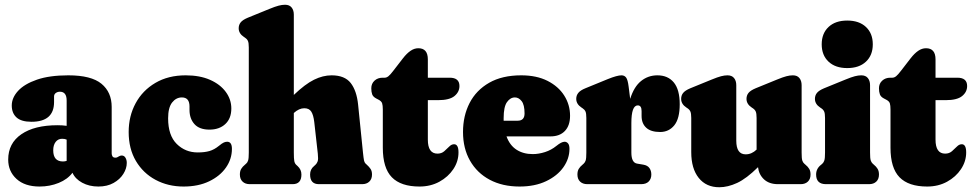

<svg xmlns="http://www.w3.org/2000/svg" viewBox="-20 -775 4090 808"><path d="M14.5 -103.5Q14.5 -172 69.8 -210Q125 -248 222 -248Q243 -248 260.5 -245.5V-352Q260.5 -389 232 -389Q222.5 -389 215 -383.8Q207.5 -378.5 207.5 -369V-345.5Q207.5 -262.5 112.5 -262.5Q69.5 -262.5 49.5 -280.8Q29.5 -299 29.5 -331Q29.5 -363.5 56 -392.5Q82.5 -421.5 135.5 -439.8Q188.5 -458 267.5 -458Q364 -458 407 -422.5Q450 -387 450 -325V-129.5Q450 -123 453.2 -117.2Q456.5 -111.5 465.5 -111.5Q470 -111.5 473.2 -113Q476.5 -114.5 479.5 -116.5Q482 -118 485.2 -119.2Q488.5 -120.5 492.5 -120.5Q502.5 -120.5 508 -111.2Q513.5 -102 513.5 -89.5Q513.5 -66 499 -43Q484.5 -20 457.8 -5Q431 10 394 10Q355.5 10 326 -6Q296.5 -22 285 -48Q264.5 -20.5 227 -5.2Q189.5 10 146.5 10Q84.5 10 49.5 -22Q14.5 -54 14.5 -103.5ZM204 -142.5Q204 -95.5 245 -95.5Q253 -95.5 260.5 -98V-187.5Q252.5 -191 241.5 -191Q224.5 -191 214.2 -177.8Q204 -164.5 204 -142.5Z M953.5 -318.5Q953.5 -276.5 928.2 -253Q903 -229.5 861.5 -229.5Q819 -229.5 798.2 -252.8Q777.5 -276 777.5 -312.5V-327Q777.5 -365 745.5 -365Q721 -365 704.2 -343.5Q687.5 -322 687.5 -277Q687.5 -205 723.8 -169.2Q760 -133.5 812 -133.5Q841.5 -133.5 861.8 -139.5Q882 -145.5 901 -161Q915 -172.5 922.2 -175.5Q929.5 -178.5 936 -178.5Q956 -178.5 956 -148.5Q956 -106 931 -70Q906 -34 860.2 -12Q814.5 10 752.5 10Q687.5 10 635 -18Q582.5 -46 552 -97.5Q521.5 -149 521.5 -219.5Q521.5 -286.5 550.8 -340.5Q580 -394.5 634 -426.2Q688 -458 761.5 -458Q821 -458 864 -439Q907 -420 930.2 -388.2Q953.5 -356.5 953.5 -318.5Z M1216.5 -713.5V-375.5Q1264 -421 1301.5 -439.5Q1339 -458 1375.5 -458Q1430.5 -458 1455.8 -425.8Q1481 -393.5 1487 -335L1507.5 -133Q1510 -109 1511.8 -100.2Q1513.5 -91.5 1518.5 -86.5L1523.5 -82Q1533.5 -73 1539.5 -64Q1545.5 -55 1545.5 -40.5Q1545.5 -21.5 1534.2 -10.8Q1523 0 1504 0H1322Q1285 0 1285 -40.5Q1285 -62.5 1301.5 -76L1307.5 -81.5Q1313.5 -87 1316.8 -96Q1320 -105 1317.5 -128L1302.5 -261.5Q1299 -291 1290 -305.2Q1281 -319.5 1260.5 -319.5Q1238.5 -319.5 1216.5 -299.5V-133Q1216.5 -107 1218.5 -97Q1220.5 -87 1226.5 -81.5L1232.5 -76Q1248.5 -61.5 1248.5 -40.5Q1248.5 0 1211.5 0H1031Q1012 0 1000.8 -10.8Q989.5 -21.5 989.5 -40.5Q989.5 -55 995 -64.2Q1000.5 -73.5 1011 -82L1016 -86.5Q1021.5 -91 1024.2 -99.8Q1027 -108.5 1027 -133V-575.5Q1027 -595 1023.2 -603Q1019.5 -611 1011 -616.5L1006.5 -619.5Q984.5 -634 984.5 -656Q984.5 -670.5 993 -681Q1001.5 -691.5 1023 -700.5L1112.5 -737Q1138 -747.5 1152.5 -751.2Q1167 -755 1179.5 -755Q1198 -755 1207.2 -743.5Q1216.5 -732 1216.5 -713.5Z M1573 -355.5 1563.5 -360.5Q1550 -367.5 1546.2 -378Q1542.5 -388.5 1542.5 -403.5Q1542.5 -423 1556 -435.5Q1569.5 -448 1590.5 -448H1599Q1607 -448 1615 -454.5Q1623 -461 1637 -479.5L1676 -530Q1692 -550.5 1707.8 -561.2Q1723.5 -572 1740.5 -572Q1780.5 -572 1780.5 -525V-448H1872.5Q1913.5 -448 1913.5 -413Q1913.5 -388 1892.5 -370.8Q1871.5 -353.5 1823 -353.5H1780.5V-187.5Q1780.5 -128.5 1821 -128.5Q1838 -128.5 1849.5 -138.5Q1861 -148.5 1870.5 -158.2Q1880 -168 1891 -168Q1909.5 -168 1909.5 -133.5Q1909.5 -96 1887.8 -63.2Q1866 -30.5 1829 -10.2Q1792 10 1745.5 10Q1667 10 1629 -29Q1591 -68 1591 -153.5V-314.5Q1591 -331 1588.2 -340Q1585.5 -349 1573 -355.5Z M2379 -288Q2379 -246.5 2357.2 -223.8Q2335.5 -201 2296.5 -201H2111.5Q2125.5 -163 2154 -144.8Q2182.5 -126.5 2222 -126.5Q2247 -126.5 2273.5 -135Q2300 -143.5 2321.5 -161Q2343 -178.5 2356 -178.5Q2364.5 -178.5 2370.5 -171.5Q2376.5 -164.5 2376.5 -148.5Q2376.5 -107.5 2351 -71.2Q2325.5 -35 2278.2 -12.5Q2231 10 2166.5 10Q2094.5 10 2041 -18.5Q1987.5 -47 1958 -98.8Q1928.5 -150.5 1928.5 -219.5Q1928.5 -287.5 1956.2 -341.5Q1984 -395.5 2038.8 -426.8Q2093.5 -458 2173.5 -458Q2238 -458 2284 -434.8Q2330 -411.5 2354.5 -372.8Q2379 -334 2379 -288ZM2099.5 -278Q2099.5 -272.5 2099.5 -267H2158.5Q2187.5 -267 2187.5 -297.5Q2187.5 -334 2175.2 -349.5Q2163 -365 2147 -365Q2127.5 -365 2113.5 -345.2Q2099.5 -325.5 2099.5 -278Z M2625.5 -410.5 2632 -359Q2648 -410 2677.8 -434Q2707.5 -458 2746.5 -458Q2791 -458 2815.8 -427.8Q2840.5 -397.5 2840.5 -336.5Q2840.5 -276 2817.8 -247.8Q2795 -219.5 2758 -219.5Q2719 -219.5 2699.5 -237.5Q2680 -255.5 2680 -287V-307.5Q2680 -331.5 2664 -331.5Q2637 -331.5 2637 -257V-133Q2637 -90.5 2661 -86.5L2687.5 -82Q2705 -79 2713 -67.8Q2721 -56.5 2721 -40.5Q2721 -22.5 2710 -11.2Q2699 0 2678 0H2451.5Q2432.5 0 2421.2 -10.8Q2410 -21.5 2410 -40.5Q2410 -55 2415.5 -64.2Q2421 -73.5 2431.5 -82L2436.5 -86.5Q2442 -91.5 2444.8 -100Q2447.5 -108.5 2447.5 -133V-278.5Q2447.5 -298 2443.8 -306Q2440 -314 2431.5 -319.5L2427 -322.5Q2405 -337 2405 -359Q2405 -373.5 2413.8 -384.2Q2422.5 -395 2443.5 -403.5L2537.5 -442Q2577 -458 2595.5 -458Q2608 -458 2615 -448.5Q2622 -439 2625.5 -410.5Z M2889 -135V-278.5Q2889 -298 2885.2 -306Q2881.5 -314 2873 -319.5L2868.5 -322.5Q2846.5 -337 2846.5 -359Q2846.5 -373.5 2855 -384Q2863.5 -394.5 2885 -403.5L2974.5 -440Q3000 -450.5 3014.5 -454.2Q3029 -458 3041.5 -458Q3060 -458 3069.2 -446.5Q3078.5 -435 3078.5 -416.5V-183Q3078.5 -125.5 3118 -125.5Q3143.5 -125.5 3164 -145.5V-278.5Q3164 -298 3160.2 -306Q3156.5 -314 3148 -319.5L3143.5 -322.5Q3121.5 -337 3121.5 -359Q3121.5 -373.5 3130 -384Q3138.5 -394.5 3160 -403.5L3249.5 -440Q3275 -450.5 3289.5 -454.2Q3304 -458 3316.5 -458Q3335 -458 3344.2 -446.5Q3353.5 -435 3353.5 -416.5V-133Q3353.5 -108.5 3356.2 -99.8Q3359 -91 3364.5 -86.5L3369.5 -82Q3380 -73.5 3385.5 -64.2Q3391 -55 3391 -40.5Q3391 -21.5 3379.8 -10.8Q3368.5 0 3349.5 0H3254Q3217 0 3195.2 -20.2Q3173.5 -40.5 3170 -71.5Q3121.5 -23.5 3082.2 -5.2Q3043 13 3007 13Q2952 13 2920.5 -26.2Q2889 -65.5 2889 -135Z M3545.5 -488.5Q3495.5 -488.5 3466.8 -515.5Q3438 -542.5 3438 -588.5Q3438 -634.5 3466.8 -661.5Q3495.5 -688.5 3545.5 -688.5Q3595.5 -688.5 3624.2 -661.5Q3653 -634.5 3653 -588.5Q3653 -542.5 3624.2 -515.5Q3595.5 -488.5 3545.5 -488.5ZM3641.5 -416.5V-133Q3641.5 -109 3644.2 -100.2Q3647 -91.5 3652.5 -86.5L3657.5 -82Q3667.5 -74 3673.2 -64.5Q3679 -55 3679 -40.5Q3679 -21.5 3667.8 -10.8Q3656.5 0 3637.5 0H3456Q3414.5 0 3414.5 -40.5Q3414.5 -66 3436 -82L3441 -86.5Q3446.5 -91.5 3449.2 -100.2Q3452 -109 3452 -133V-278.5Q3452 -298 3448.2 -306Q3444.5 -314 3436 -319.5L3431.5 -322.5Q3409.5 -337 3409.5 -359Q3409.5 -373.5 3418 -384Q3426.5 -394.5 3448 -403.5L3537.5 -440Q3563 -450.5 3577.5 -454.2Q3592 -458 3604.5 -458Q3623 -458 3632.2 -446.5Q3641.5 -435 3641.5 -416.5Z M3709.5 -355.5 3700 -360.5Q3686.5 -367.5 3682.8 -378Q3679 -388.5 3679 -403.5Q3679 -423 3692.5 -435.5Q3706 -448 3727 -448H3735.5Q3743.5 -448 3751.5 -454.5Q3759.5 -461 3773.5 -479.5L3812.5 -530Q3828.5 -550.5 3844.2 -561.2Q3860 -572 3877 -572Q3917 -572 3917 -525V-448H4009Q4050 -448 4050 -413Q4050 -388 4029 -370.8Q4008 -353.5 3959.5 -353.5H3917V-187.5Q3917 -128.5 3957.5 -128.5Q3974.5 -128.5 3986 -138.5Q3997.5 -148.5 4007 -158.2Q4016.5 -168 4027.5 -168Q4046 -168 4046 -133.5Q4046 -96 4024.2 -63.2Q4002.5 -30.5 3965.5 -10.2Q3928.5 10 3882 10Q3803.5 10 3765.5 -29Q3727.5 -68 3727.5 -153.5V-314.5Q3727.5 -331 3724.8 -340Q3722 -349 3709.5 -355.5Z"/></svg>

Font: Fraunces 144pt SuperSoft Black
Style: Regular
Weight: 900
Version: Version 1.000;[b76b70a41]